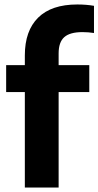

<svg xmlns="http://www.w3.org/2000/svg" viewBox="-20 -838 440 858"><path d="M242 -599.5V-547H379V-426.5H242V0H91V-426.5H7.5V-547H91V-590.5Q91 -700.5 150.5 -759.2Q210 -818 325.5 -818Q365.5 -818 400 -812V-690.5Q375.5 -694.5 348.5 -694.5Q292.5 -694.5 267.2 -672Q242 -649.5 242 -599.5Z"/></svg>

Font: Encode Sans Semi Condensed
Style: Bold
Weight: 700
Width: 4
Designer: Multiple Designers
Foundry: Impallari Type
Version: Version 2.000